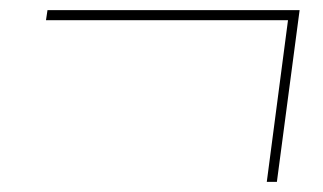

<svg xmlns="http://www.w3.org/2000/svg" viewBox="-20 -580 640 380"><path d="M528 -220H508L550 -540H71L74 -560H573Z"/></svg>

Font: Tanohe Sans Thin
Style: Italic
Weight: 100
Designer: Village Type and Design LLC & Cristiano Sobral
Foundry: Cooper Hewitt Smithsonian Design Museum
Version: Version 1.00;September 29, 2021;FontCreator 13.0.0.2655 64-b